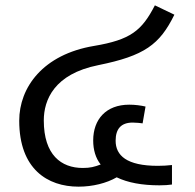

<svg xmlns="http://www.w3.org/2000/svg" viewBox="-20 -690 731 719"><path d="M274 9C327 9 379 -4 417 -26C458 -6 512 4 577 4C597 4 609 3 624 1V-72C606 -70 590 -69 571 -69C454 -69 413 -108 413 -163C413 -207 433 -231 477 -231C491 -231 508 -229 514 -228L525 -291C508 -295 486 -298 464 -298C377 -298 329 -243 329 -164C329 -129 338 -98 357 -74C333 -65 318 -61 290 -61C209 -61 144 -110 144 -239C144 -316 183 -413 348 -446C521 -481 578 -523 633 -635L560 -670C511 -575 469 -541 332 -518C141 -486 52 -363 52 -238C52 -57 158 9 274 9Z"/></svg>

Font: FiraGO Unicode
Style: Regular
Weight: 400
Designer: bBox Type
Foundry: bBox Type GmbH
Version: Version 1.001;PS 001.001;hotconv 1.0.88;makeotf.lib2.5.64775